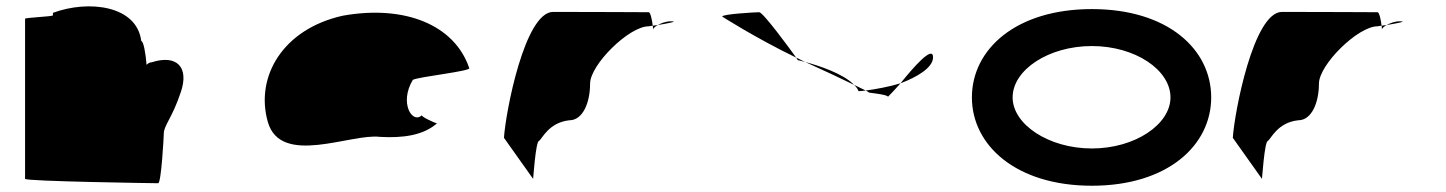

<svg xmlns="http://www.w3.org/2000/svg" viewBox="-20 -585 4618 613"><path d="M60 -14C60 -6 475 0 485 0C495 0 503 -152 503 -159C503 -184 530 -209 557 -290C585 -371 544 -412 464 -386C458 -386 453 -383 448 -378C445 -416 438 -454 431 -454C417 -568 262 -586 149 -544V-536C148 -532 60 -529 60 -525Z M835 -196C876 -52 1101 -160 1193 -148C1265 -144 1330 -152 1375 -191C1367 -193 1325 -212 1327 -217C1296 -188 1254 -257 1298 -330C1315 -340 1488 -358 1478 -368C1431 -506 1272 -570 1075 -535C884 -493 794 -341 835 -196ZM1327 -217C1327 -217 1327 -218 1327 -218C1327 -218 1327 -217 1327 -217ZM1376 -192 1375 -191C1377 -191 1377 -191 1376 -190Z M1589 -145 1682 -14C1682 -6 1690 -135 1701 -135C1711 -142 1732 -194 1798 -201C1841 -201 1864 -258 1864 -318C1864 -378 1988 -501 2051 -501C2051 -501 2056 -502 2064 -503C2062 -520 2057 -546 2051 -546C2051 -546 1864 -547 1746 -547C1655 -547 1594 -225 1589 -145ZM2064 -503C2065 -498 2065 -494 2065 -491C2065 -494 2071 -500 2080 -505C2074 -504 2069 -504 2064 -503ZM2080 -505C2110 -510 2149 -517 2122 -517C2106 -517 2091 -511 2080 -505Z M2286 -532C2286 -532 2390 -465 2522 -401C2500 -432 2416 -546 2404 -546C2394 -546 2283 -540 2286 -532ZM2522 -401C2524 -397 2527 -394 2527 -393C2527 -393 2537 -391 2551 -387C2541 -391 2532 -397 2522 -401ZM2551 -387C2613 -359 2670 -332 2707 -314C2671 -351 2592 -376 2551 -387ZM2707 -314C2713 -308 2719 -301 2721 -294C2728 -294 2736 -295 2744 -296C2736 -300 2723 -306 2707 -314ZM2744 -296C2751 -292 2755 -290 2754 -290C2740 -290 2815 -284 2815 -276C2815 -276 2834 -295 2855 -319C2819 -308 2775 -300 2744 -296ZM2855 -319C2908 -339 2959 -369 2959 -402C2959 -442 2896 -370 2855 -319Z M3083 -274C3083 -121 3224 8 3466 8C3708 8 3847 -121 3847 -274C3847 -428 3708 -556 3466 -556C3224 -556 3083 -428 3083 -274ZM3213 -274C3213 -362 3328 -438 3466 -438C3604 -438 3717 -362 3717 -274C3717 -188 3604 -111 3466 -111C3328 -111 3213 -188 3213 -274Z M3916 -145 4009 -14C4009 -6 4017 -135 4028 -135C4038 -142 4059 -194 4125 -201C4168 -201 4191 -258 4191 -318C4191 -378 4315 -501 4378 -501C4378 -501 4383 -502 4391 -503C4389 -520 4384 -546 4378 -546C4378 -546 4191 -547 4073 -547C3982 -547 3921 -225 3916 -145ZM4391 -503C4392 -498 4392 -494 4392 -491C4392 -494 4398 -500 4407 -505C4401 -504 4396 -504 4391 -503ZM4407 -505C4437 -510 4476 -517 4449 -517C4433 -517 4418 -511 4407 -505Z"/></svg>

Font: Ampere
Style: SCSuExt
Weight: 400
Version: Version 1